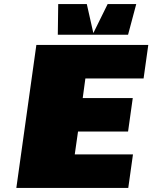

<svg xmlns="http://www.w3.org/2000/svg" viewBox="-20 -920 746 940"><path d="M683 -536H398L385 -440H630L607 -276H362L346 -164H631L608 0H60L158 -700H706ZM647 -900 607 -750H263L265 -900H405L437 -758L507 -900Z"/></svg>

Font: Fivo Sans Modern ExtBlk
Style: Regular
Weight: 900
Designer: Alexander Slobzheninov
Foundry: Alexander Slobzheninov
Version: 1.0